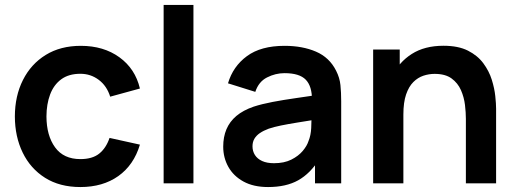

<svg xmlns="http://www.w3.org/2000/svg" viewBox="-20 -740 2082 775"><path d="M304.5 15Q221.1 15 162 -22.2Q102.9 -59.5 71.6 -124Q40.2 -188.4 40 -270Q40.2 -352.8 72.7 -417.2Q105.1 -481.6 164.6 -518.3Q224.1 -555 306.2 -555Q398.2 -555 462 -508.8Q525.8 -462.7 544.8 -382.7L424.8 -349.8Q411.1 -393.5 378.5 -417.8Q345.9 -442.2 304.5 -442.2Q257.3 -442.2 227 -419.8Q196.7 -397.3 182.2 -358.4Q167.7 -319.5 167.5 -270Q167.8 -192.9 202.2 -145.4Q236.7 -97.8 304.5 -97.8Q352.8 -97.8 380.4 -119.9Q408.1 -142 422.2 -183.3L544.8 -156.2Q520.1 -73.7 457.6 -29.3Q395.1 15 304.5 15Z M760.8 0H640.5V-720H760.8Z M1062.2 15Q1003.3 15 962.9 -7.2Q922.4 -29.4 901.7 -66.5Q881 -103.5 881 -148Q881 -187.2 894 -218.2Q907.1 -249.2 934.1 -272Q961.2 -294.8 1003.8 -309.5Q1036.7 -320.2 1080.2 -328.5Q1123.8 -336.8 1175.1 -344.1Q1226.4 -351.4 1282.7 -359.8L1239.3 -335.7Q1239.8 -391.6 1214.4 -418.1Q1189 -444.7 1128.3 -444.7Q1092 -444.7 1058 -427.5Q1024.1 -410.4 1010.5 -369.2L900.3 -403.7Q920.4 -472 976.8 -513.5Q1033.2 -555 1128.7 -555Q1200.8 -555 1255.3 -531.6Q1309.9 -508.2 1336.7 -454.5Q1351.2 -426.2 1354.2 -396.4Q1357.2 -366.7 1357.2 -331.3V0H1251.5V-117.2L1269 -97.8Q1232.5 -39.6 1183.7 -12.3Q1134.9 15 1062.2 15ZM1086 -81.2Q1127 -81.2 1155.9 -95.7Q1184.8 -110.2 1202.2 -131Q1219.5 -151.8 1225.3 -170.7Q1234.8 -193.7 1236.2 -223.4Q1237.7 -253.1 1237.7 -271.7L1274.7 -260.5Q1219.8 -251.8 1180.8 -245.4Q1141.8 -239.1 1113.9 -233.4Q1086.1 -227.7 1064.5 -220.5Q1043.8 -212.8 1029.2 -203Q1014.7 -193.1 1006.9 -180Q999.2 -166.9 999.2 -149.5Q999.2 -129.8 1009 -114.3Q1018.9 -98.8 1038.2 -90Q1057.5 -81.2 1086 -81.2Z M1982.5 0H1860.5V-260.2Q1860.5 -285.2 1856.9 -316.2Q1853.2 -347.2 1840.7 -376Q1828.1 -404.8 1802.8 -423.3Q1777.6 -441.8 1734.3 -441.8Q1711.5 -441.8 1689 -434.4Q1666.6 -426.9 1648.4 -408.8Q1630.2 -390.7 1619.2 -358.8Q1608.2 -326.8 1608.2 -277.5L1536.7 -308.2Q1536.7 -376.9 1563.4 -433Q1590.2 -489.2 1642.1 -522.2Q1694 -555.3 1770.2 -555.3Q1829.9 -555.3 1869 -535.5Q1908 -515.7 1931 -484.5Q1954 -453.4 1965 -418.4Q1976 -383.3 1979.2 -352Q1982.5 -320.8 1982.5 -301.5ZM1608.2 0H1486.2V-540H1593.5V-372.5H1608.2Z"/></svg>

Font: Manrope Variable Light
Style: Regular
Weight: 200
Designer: Mikhail Sharanda
Foundry: Mikhail Sharanda
Version: Version 4.505